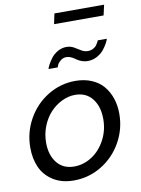

<svg xmlns="http://www.w3.org/2000/svg" viewBox="-99 -984 777 1061"><g transform="rotate(-10 289.0 -454.0)"><path d="M270 -859.9 282.2 -918H561L547.9 -859.9ZM305.2 -668.9Q286.1 -668.9 272.2 -657.2Q258.3 -645.5 253.7 -635.3Q249 -625 249 -621.1H196.8Q198.7 -629.9 206.5 -644.8Q214.4 -659.7 228.3 -678.5Q242.2 -697.3 265.4 -710.7Q288.6 -724.1 314.9 -724.1Q337.9 -724.1 356.4 -713.4Q375 -702.6 392.1 -691.9Q409.2 -681.2 428.2 -681.2Q444.8 -681.2 458 -688Q471.2 -694.8 478 -704.6Q484.9 -714.4 488 -720.5Q491.2 -726.6 492.2 -730H543Q541.5 -722.2 533.4 -707Q525.4 -691.9 511 -673.1Q496.6 -654.3 471.9 -640.6Q447.3 -627 418.9 -627Q399.9 -627 383.1 -633.5Q366.2 -640.1 356 -647.9Q345.7 -655.8 332.3 -662.4Q318.8 -668.9 305.2 -668.9ZM22 -210Q22 -295.9 63.5 -369.9Q105 -443.8 176 -487.3Q247.1 -530.8 330.1 -530.8Q381.3 -530.8 421.6 -513.7Q461.9 -496.6 487.3 -466.3Q512.7 -436 525.9 -396.2Q539.1 -356.4 539.1 -310.1Q539.1 -224.6 497.6 -150.9Q456.1 -77.1 384.5 -33.7Q313 9.8 229 9.8Q161.1 9.8 113.5 -20.3Q65.9 -50.3 43.9 -99.1Q22 -147.9 22 -210ZM446.8 -296.9Q446.8 -367.2 412.4 -411.1Q377.9 -455.1 315.9 -455.1Q277.8 -455.1 241 -437Q204.1 -418.9 175.8 -388.4Q147.5 -357.9 130.1 -314.2Q112.8 -270.5 112.8 -222.2Q112.8 -152.3 147.5 -109.1Q182.1 -65.9 244.1 -65.9Q295.9 -65.9 342.3 -95.5Q388.7 -125 417.7 -178.7Q446.8 -232.4 446.8 -296.9Z"/></g></svg>

Font: Rawline Medium
Style: Italic
Weight: 500
Italic angle: -12°
Designer: Matt McInerney, Pablo Impallari, Rodrigo Fuenzalida
Foundry: Matt McInerney, Pablo Impallari, Rodrigo Fuenzalida
Version: Version 4.020;PS 004.020;hotconv 1.0.88;makeotf.lib2.5.64775